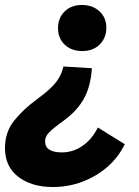

<svg xmlns="http://www.w3.org/2000/svg" viewBox="-29 -541 560 771"><path d="M301 -336Q258 -336 231 -361.5Q204 -387 204 -428Q204 -469 230.5 -495Q257 -521 300 -521Q343 -521 370.5 -495.5Q398 -470 398 -430Q398 -389 371.5 -362.5Q345 -336 301 -336ZM183 210Q98 210 44.5 169Q-9 128 -9 54Q-9 -10 27 -55.5Q63 -101 119 -142Q153 -167 174 -187Q195 -207 207 -227Q219 -247 226 -274L340 -267Q335 -193 307.5 -144Q280 -95 226 -56Q183 -25 167.5 -8.5Q152 8 152 26Q152 71 219 71Q264 71 302 45Q340 19 364 -29L472 38Q447 90 403 128.5Q359 167 302.5 188.5Q246 210 183 210Z"/></svg>

Font: Livvic
Style: Bold Italic
Weight: 700
Italic angle: -10°
Designer: Jacques Le Bailly, Baron von Fonthausen
Version: Version 1.001; ttfautohint (v1.8.2)